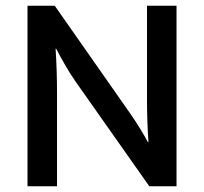

<svg xmlns="http://www.w3.org/2000/svg" viewBox="-20 -650 712 670"><path d="M76 -630H171L435 -253Q453 -227 469 -201Q485 -175 496 -154H498Q493 -228 493 -301.5Q493 -375 493 -450V-630H596V0H501L244 -365Q225 -392 207 -423.5Q189 -455 176 -480H174Q179 -402 179 -325.5Q179 -249 179 -172V0H76Z"/></svg>

Font: Mukta Medium
Style: Regular
Weight: 500
Designer: Girish Dalvi and Yashodeep Gholap
Foundry: Ek Type
Version: Version 2.538;PS 1.002;hotconv 16.6.51;makeotf.lib2.5.65220;